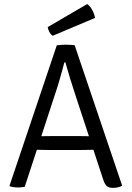

<svg xmlns="http://www.w3.org/2000/svg" viewBox="-20 -902 637 928"><path d="M254.5 -683Q263.5 -684.5 276.5 -685.2Q289.5 -686 299.5 -686Q308 -686 321.2 -685.2Q334.5 -684.5 341 -683L570.5 -4.5Q561.5 1 550 3.5Q538.5 6 525 6Q506.5 6 496.8 -2Q487 -10 479 -33.5L347.5 -433Q332.5 -477.5 319 -522Q305.5 -566.5 296 -600.5H291Q286 -581 279.8 -558.2Q273.5 -535.5 267.5 -515Q261.5 -494.5 257.5 -481.5L99.5 1Q92.5 2.5 83.5 3.2Q74.5 4 65.5 4Q54 4 45.5 2.5Q37 1 28 -1L26 -4.5ZM227 -177Q223.5 -177 206.5 -177.2Q189.5 -177.5 172.2 -177.8Q155 -178 151.5 -178H121L145.5 -243.5H172.5Q176 -243.5 190.5 -243.8Q205 -244 219.5 -244.2Q234 -244.5 237.5 -244.5H352Q355 -244.5 370 -244.2Q385 -244 400.2 -243.8Q415.5 -243.5 419 -243.5H446L468 -178H438Q434 -178 416.5 -177.8Q399 -177.5 381.8 -177.2Q364.5 -177 361.5 -177ZM401.5 -882.5Q410.5 -876.5 418.2 -866Q426 -855.5 431.5 -842.2Q437 -829 439.5 -815.5L234.5 -729Q224.5 -736 218.2 -748.2Q212 -760.5 210.5 -771Z"/></svg>

Font: Signika SC
Style: Regular
Weight: 300
Designer: Anna Giedryś
Foundry: Anna Giedryś
Version: Version 2.000